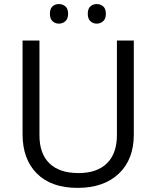

<svg xmlns="http://www.w3.org/2000/svg" viewBox="-20 -913 768 943"><path d="M637.2 -713.9V-252Q637.2 -129.9 563.5 -60.1Q489.7 9.8 360.8 9.8Q231.9 9.8 161.4 -60.5Q90.8 -130.9 90.8 -253.9V-713.9H173.8V-248Q173.8 -158.7 222.7 -110.8Q271.5 -63 366.2 -63Q456.5 -63 505.4 -111.1Q554.2 -159.2 554.2 -249V-713.9ZM225.1 -845.2Q225.1 -870.6 238 -881.8Q251 -893.1 269 -893.1Q287.6 -893.1 301 -881.8Q314.5 -870.6 314.5 -845.2Q314.5 -820.8 301 -808.8Q287.6 -796.9 269 -796.9Q251 -796.9 238 -808.8Q225.1 -820.8 225.1 -845.2ZM411.1 -845.2Q411.1 -870.6 424.1 -881.8Q437 -893.1 455.1 -893.1Q473.1 -893.1 486.6 -881.8Q500 -870.6 500 -845.2Q500 -820.8 486.6 -808.8Q473.1 -796.9 455.1 -796.9Q437 -796.9 424.1 -808.8Q411.1 -820.8 411.1 -845.2Z"/></svg>

Font: Zoram GWebM
Style: Regular
Weight: 400
Foundry: Ascender Corporation
Version: Version 1.000